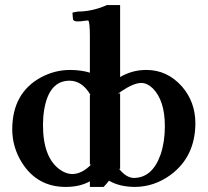

<svg xmlns="http://www.w3.org/2000/svg" viewBox="-20 -718 813 750"><path d="M449.2 -57.1 443.8 -60.1Q472.2 -23.9 502 -22.9Q575.2 -22.9 607.4 -114.7Q624 -163.6 624 -225.1Q624 -324.7 577.1 -372.6Q555.7 -393.6 532.2 -394Q502.4 -394 454.6 -361.8Q446.8 -356.4 439.9 -351.1L449.2 -354ZM331.1 -348.1 334 -346.2Q301.8 -402.3 252 -402.8Q170.9 -402.8 152.3 -287.6Q147.9 -260.3 147.9 -230Q147.9 -98.1 218.8 -52.2Q241.2 -38.1 263.2 -38.1Q301.3 -39.1 336.9 -76.2L331.1 -74.2ZM263.2 -668.9 284.2 -672.9Q337.9 -672.9 393.6 -696.3Q396 -697.3 397 -698.2H449.2V-417Q496.1 -444.8 551.8 -444.8Q633.8 -444.8 691.4 -379.4Q742.7 -319.8 743.2 -237.8Q743.2 -106 645.5 -34.2Q582 11.7 506.8 12.2Q446.3 11.7 405.8 -12.2Q396.5 0 384.8 12.2H331.1V-9.8Q292 12.2 236.8 12.2Q126 12.2 66.4 -81.5Q28.3 -141.6 27.8 -211.9Q27.8 -354.5 139.6 -415.5Q193.8 -444.8 253.9 -444.8Q299.3 -444.3 331.1 -434.1V-576.2Q331.1 -633.8 324.2 -638.2Q319.3 -637.7 309.6 -636.7Q299.8 -635.7 294.9 -634.8Q266.1 -631.8 265.1 -644Q263.2 -660.2 263.2 -668.9Z"/></svg>

Font: Linux Libertine O
Style: Semibold
Weight: 700
Designer: Philipp H. Poll
Foundry: Philipp H. Poll
Version: Version 5.0.0